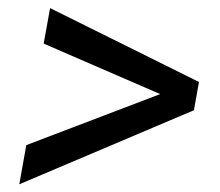

<svg xmlns="http://www.w3.org/2000/svg" viewBox="-20 -555 552 481"><path d="M381.3 -319.3 89.4 -445.8 105.5 -534.7 478.5 -349.6 465.8 -278.8 28.3 -93.3 45.9 -191.4Z"/></svg>

Font: TypoPRO Roboto
Style: Italic
Weight: 400
Italic angle: -12°
Designer: Google
Version: Version 2.136; 2016